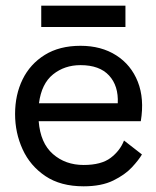

<svg xmlns="http://www.w3.org/2000/svg" viewBox="-20 -645 548 675"><path d="M479 -102Q468 -83 444 -57Q420 -31 378.5 -10.5Q337 10 274 10Q193 10 139.5 -26Q86 -62 59.5 -120Q33 -178 33 -244Q33 -312 59.5 -366Q86 -420 137.5 -452Q189 -484 263 -484Q336 -484 388.5 -450.5Q441 -417 464.5 -357.5Q488 -298 475 -219H116Q122 -142 166 -103.5Q210 -65 274 -65Q336 -65 369 -90Q402 -115 416 -151ZM263 -416Q207 -416 166.5 -383.5Q126 -351 117 -282H394Q397 -343 363.5 -379.5Q330 -416 263 -416ZM125 -550V-625H421V-550Z"/></svg>

Font: Lil Grotesk Medium
Style: Regular
Weight: 500
Designer: Bastien Sozeau
Foundry: NBR — Bastien Sozeau
Version: Version 3.003; ttfautohint (v1.8.4.7-5d5b);gftools[0.9.33]